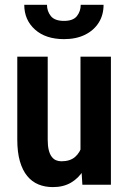

<svg xmlns="http://www.w3.org/2000/svg" viewBox="-20 -762 530 792"><path d="M312 -126V-528.3H437.5V0H319.8ZM328.1 -235.4 364.7 -236.3Q364.7 -183.1 355 -138.2Q345.2 -93.3 324.7 -60.1Q304.2 -26.9 272.7 -8.5Q241.2 9.8 198.2 9.8Q165.5 9.8 138.7 -1.2Q111.8 -12.2 92.3 -35.9Q72.8 -59.6 62 -96.9Q51.3 -134.3 51.3 -186.5V-528.3H176.8V-185.5Q176.8 -161.1 180.9 -143.8Q185.1 -126.5 192.9 -116Q200.7 -105.5 210.9 -101.1Q221.2 -96.7 233.4 -96.7Q269 -96.7 289.8 -114.7Q310.5 -132.8 319.3 -164.3Q328.1 -195.8 328.1 -235.4ZM313 -742.2H407.2Q407.2 -700.2 387.2 -668.5Q367.2 -636.7 330.8 -618.7Q294.4 -600.6 244.1 -600.6Q168.5 -600.6 124.3 -640.1Q80.1 -679.7 80.1 -742.2H173.8Q173.8 -715.8 189.7 -695.8Q205.6 -675.8 244.1 -675.8Q281.7 -675.8 297.4 -695.8Q313 -715.8 313 -742.2Z"/></svg>

Font: Roboto Condensed SemiBold
Style: Regular
Weight: 600
Designer: Christian Robertson
Foundry: Google
Version: Version 3.008; 2023